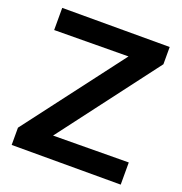

<svg xmlns="http://www.w3.org/2000/svg" viewBox="-127 -810 870 920"><g transform="rotate(20 308.0 -350.0)"><path d="M32 0V-88L413 -590L35 -587V-700H583V-612L203 -110L588 -113V0Z"/></g></svg>

Font: Red Hat Text SemiBold
Style: Regular
Weight: 600
Designer: Pentagram, MCKL
Foundry: MCKL
Version: Version 1.030